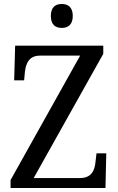

<svg xmlns="http://www.w3.org/2000/svg" viewBox="-20 -943 592 963"><path d="M290 -803C320 -803 345 -818 345 -863C345 -908 320 -923 290 -923C259 -923 235 -908 235 -863C235 -818 259 -803 290 -803ZM33 0H509L513 -174H464L459 -131C455 -87 438 -50 381 -50H149L498 -673V-714H56L51 -540H101L105 -583C110 -626 126 -664 181 -664H382L33 -40Z"/></svg>

Font: Noto Serif Thai SemiCondensed
Style: Regular
Weight: 400
Width: 4
Designer: Monotype Design Team
Foundry: Monotype Imaging Inc.
Version: Version 2.002